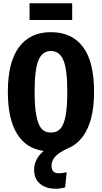

<svg xmlns="http://www.w3.org/2000/svg" viewBox="-20 -906 621 1170"><path d="M419.9 -886.2V-784.2H160.2V-886.2ZM553.2 -347.2Q553.2 -206.1 511.2 -118.7Q469.2 -31.2 389.2 0Q334.5 25.9 314.2 50.8Q293.9 75.7 293.9 104Q293.9 149.9 337.9 149.9Q360.8 149.9 386.2 143.1L377 235.8Q346.2 244.1 318.8 244.1Q260.3 244.1 224.1 213.9Q188 183.6 188 129.9Q188 62 246.1 14.2Q139.6 -0.5 83.7 -90.8Q27.8 -181.2 27.8 -347.2Q27.8 -526.9 95.5 -618.4Q163.1 -710 290 -710Q418 -710 485.6 -619.9Q553.2 -529.8 553.2 -347.2ZM290 -98.1Q326.2 -98.1 347.4 -120.8Q368.7 -143.6 379.4 -198.2Q390.1 -252.9 390.1 -347.2Q390.1 -482.4 366.5 -538.8Q342.8 -595.2 290 -595.2Q237.8 -595.2 214.4 -538.8Q190.9 -482.4 190.9 -347.2Q190.9 -253.4 201.9 -198.5Q212.9 -143.6 233.9 -120.8Q254.9 -98.1 290 -98.1Z"/></svg>

Font: Fira Sans Compressed
Style: Bold
Weight: 700
Width: 1
Designer: Carrois Corporate & Edenspiekermann AG
Foundry: Carrois Corporate GbR & Edenspiekermann AG
Version: Version 4.203;PS 004.203;hotconv 1.0.88;makeotf.lib2.5.64775